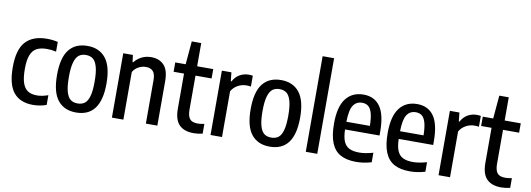

<svg xmlns="http://www.w3.org/2000/svg" viewBox="-62 -1198 4417 1598"><g transform="rotate(10 2147.0 -399.0)"><path d="M34.5 -271.5Q34.5 -420 95.2 -486.2Q156 -552.5 274.5 -552.5Q324.5 -552.5 367 -542V-460Q328 -469 290.5 -469Q236 -469 202.5 -451Q169 -433 152.5 -390.5Q136 -348 136 -274Q136 -198 151.2 -154.2Q166.5 -110.5 196.2 -92Q226 -73.5 273.5 -73.5Q315 -73.5 367 -92V-9.5Q311.5 10 253.5 10Q145 10 89.8 -57Q34.5 -124 34.5 -271.5Z M408.5 -270.5Q408.5 -416.5 462.2 -484.5Q516 -552.5 617.5 -552.5Q718 -552.5 772.2 -484Q826.5 -415.5 826.5 -271Q826.5 10 617.5 10Q517 10 462.8 -57.8Q408.5 -125.5 408.5 -270.5ZM726.5 -269Q726.5 -349 713.5 -394.5Q700.5 -440 677 -458Q653.5 -476 617.5 -476Q582 -476 558.2 -458Q534.5 -440 521.5 -395.2Q508.5 -350.5 508.5 -272.5Q508.5 -192.5 521.2 -147.5Q534 -102.5 557.5 -84.5Q581 -66.5 617.5 -66.5Q653.5 -66.5 677.2 -84.2Q701 -102 713.8 -146.5Q726.5 -191 726.5 -269Z M920 -544H1001.5L1009 -484.5H1014.5Q1041 -517.5 1077 -535Q1113 -552.5 1156 -552.5Q1224.5 -552.5 1264.2 -510.5Q1304 -468.5 1304 -374.5V0H1207V-368Q1207 -420.5 1186 -442.5Q1165 -464.5 1126 -464.5Q1096 -464.5 1065.8 -449.2Q1035.5 -434 1017 -402.5V0H920Z M1687 -82V0.5Q1647.5 9.5 1611 9.5Q1531 9.5 1489.2 -33Q1447.5 -75.5 1447.5 -168.5V-465H1359.5V-544H1447.5L1464.5 -740H1544.5V-544H1680.5V-465H1544.5V-180.5Q1544.5 -141 1553.8 -118Q1563 -95 1582.2 -85.2Q1601.5 -75.5 1633 -75.5Q1654.5 -75.5 1687 -82Z M1753.5 -544H1834L1842 -469.5H1847.5Q1869.5 -510 1904.2 -530Q1939 -550 1982 -550Q1998.5 -550 2014.5 -547V-455.5Q1999 -458.5 1976 -458.5Q1938 -458.5 1903.5 -439.2Q1869 -420 1850.5 -386.5V0H1753.5Z M2045 -270.5Q2045 -416.5 2098.8 -484.5Q2152.5 -552.5 2254 -552.5Q2354.5 -552.5 2408.8 -484Q2463 -415.5 2463 -271Q2463 10 2254 10Q2153.5 10 2099.2 -57.8Q2045 -125.5 2045 -270.5ZM2363 -269Q2363 -349 2350 -394.5Q2337 -440 2313.5 -458Q2290 -476 2254 -476Q2218.5 -476 2194.8 -458Q2171 -440 2158 -395.2Q2145 -350.5 2145 -272.5Q2145 -192.5 2157.8 -147.5Q2170.5 -102.5 2194 -84.5Q2217.5 -66.5 2254 -66.5Q2290 -66.5 2313.8 -84.2Q2337.5 -102 2350.2 -146.5Q2363 -191 2363 -269Z M2558.5 0V-808H2655.5V0Z M3139.5 -240H2848Q2849.5 -176 2865.2 -139.2Q2881 -102.5 2913 -86.8Q2945 -71 2997 -71Q3048 -71 3114 -90V-9.5Q3048.5 10 2986 10Q2904 10 2852.2 -18.2Q2800.5 -46.5 2774.8 -108.8Q2749 -171 2749 -273Q2749 -415 2802 -483.8Q2855 -552.5 2950.5 -552.5Q3043 -552.5 3091.2 -484.2Q3139.5 -416 3139.5 -271ZM2848 -305H3046.5Q3045.5 -373.5 3034 -412.8Q3022.5 -452 3001.8 -467.8Q2981 -483.5 2950 -483.5Q2902 -483.5 2875.8 -444Q2849.5 -404.5 2848 -305Z M3593 -240H3301.5Q3303 -176 3318.8 -139.2Q3334.5 -102.5 3366.5 -86.8Q3398.5 -71 3450.5 -71Q3501.5 -71 3567.5 -90V-9.5Q3502 10 3439.5 10Q3357.5 10 3305.8 -18.2Q3254 -46.5 3228.2 -108.8Q3202.5 -171 3202.5 -273Q3202.5 -415 3255.5 -483.8Q3308.5 -552.5 3404 -552.5Q3496.5 -552.5 3544.8 -484.2Q3593 -416 3593 -271ZM3301.5 -305H3500Q3499 -373.5 3487.5 -412.8Q3476 -452 3455.2 -467.8Q3434.5 -483.5 3403.5 -483.5Q3355.5 -483.5 3329.2 -444Q3303 -404.5 3301.5 -305Z M3680.5 -544H3761L3769 -469.5H3774.5Q3796.5 -510 3831.2 -530Q3866 -550 3909 -550Q3925.5 -550 3941.5 -547V-455.5Q3926 -458.5 3903 -458.5Q3865 -458.5 3830.5 -439.2Q3796 -420 3777.5 -386.5V0H3680.5Z M4286 -82V0.5Q4246.5 9.5 4210 9.5Q4130 9.5 4088.2 -33Q4046.5 -75.5 4046.5 -168.5V-465H3958.5V-544H4046.5L4063.5 -740H4143.5V-544H4279.5V-465H4143.5V-180.5Q4143.5 -141 4152.8 -118Q4162 -95 4181.2 -85.2Q4200.5 -75.5 4232 -75.5Q4253.5 -75.5 4286 -82Z"/></g></svg>

Font: Encode Sans Condensed Medium
Style: Regular
Weight: 500
Width: 3
Designer: Multiple Designers
Foundry: Impallari Type
Version: Version 2.000